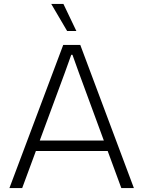

<svg xmlns="http://www.w3.org/2000/svg" viewBox="-20 -958 731 978"><path d="M28 0 302 -729H389L662 0H598L382 -587L349 -679H343L310 -587L93 0ZM154 -189 160 -242H530L536 -189ZM322 -800 241 -938H303L369 -800Z"/></svg>

Font: Mona Sans ExtraLight Light
Style: Regular
Weight: 300
Version: Version 2.000